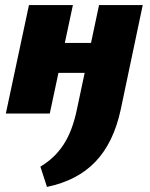

<svg xmlns="http://www.w3.org/2000/svg" viewBox="-20 -447 591 756"><path d="M165 289 139 209Q194 177 229.5 123.5Q265 70 283 -17L370 -427H542L455 -14Q427 115 356 189.5Q285 264 165 289ZM3 0 94 -427H267L176 0ZM122 -160 147 -278H421L395 -160Z"/></svg>

Font: Ysabeau Infant Black
Style: Italic
Weight: 900
Italic angle: -12°
Designer: Christian Thalmann (Catharsis Fonts)
Version: Version 2.001;gftools[0.9.30]; featfreeze: ss01,ss02,lnum